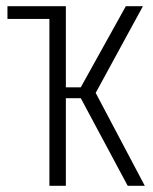

<svg xmlns="http://www.w3.org/2000/svg" viewBox="-20 -598 494 618"><path d="M139 0V-578H192V-317H240L385 -578H440L288 -299L446 0H391L240 -282H192V0ZM4 -537V-578H192V-537Z"/></svg>

Font: Oswald ExtraLight
Style: Regular
Weight: 250
Designer: Vernon Adams
Foundry: Vernon Adams
Version: Version 4.103;gftools[0.9.33.dev8+g029e19f]